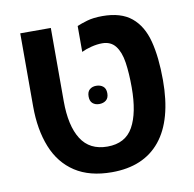

<svg xmlns="http://www.w3.org/2000/svg" viewBox="-72 -682 773 767"><g transform="rotate(-10 314.0 -298.5)"><path d="M322 12Q232 12 173 -26.5Q114 -65 85.5 -136Q57 -207 57 -302V-598H181V-301Q181 -201 215.5 -146.5Q250 -92 322 -92Q395 -92 426.5 -148.5Q458 -205 458 -308Q458 -366 451.5 -409.5Q445 -453 426 -477.5Q407 -502 372 -502Q351 -502 327.5 -496Q304 -490 288 -482V-587Q304 -594 329.5 -601.5Q355 -609 392 -609Q467 -609 509.5 -574Q552 -539 569 -473.5Q586 -408 586 -315Q586 -154 518.5 -71Q451 12 322 12ZM282 -302Q282 -321 292.5 -330Q303 -339 319 -339Q336 -339 347 -330Q358 -321 358 -302Q358 -283 347 -274Q336 -265 319 -265Q303 -265 292.5 -274Q282 -283 282 -302Z"/></g></svg>

Font: Noto Sans Hebrew SemiCondensed SemiBold
Style: Regular
Weight: 600
Width: 4
Designer: Monotype Design Team
Foundry: Monotype Imaging Inc.
Version: Version 2.004; ttfautohint (v1.8.4.7-5d5b)